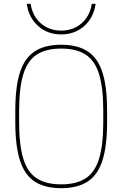

<svg xmlns="http://www.w3.org/2000/svg" viewBox="-20 -974 640 1004"><path d="M300 10Q214 10 161 -25Q108 -60 84 -136Q60 -212 60 -335V-395Q60 -519 84 -594.5Q108 -670 161 -705Q214 -740 300 -740Q386 -740 439 -705Q492 -670 516 -594.5Q540 -519 540 -395V-335Q540 -212 516 -136Q492 -60 439 -25Q386 10 300 10ZM300 -10Q380 -10 428.5 -42Q477 -74 498.5 -145.5Q520 -217 520 -335V-395Q520 -513 498.5 -584.5Q477 -656 428.5 -688Q380 -720 300 -720Q220 -720 171.5 -688Q123 -656 101.5 -584.5Q80 -513 80 -395V-335Q80 -217 101.5 -145.5Q123 -74 171.5 -42Q220 -10 300 -10ZM300 -794Q229 -794 179.5 -838Q130 -882 120 -954H140Q150 -890 193.5 -852Q237 -814 300 -814Q363 -814 406.5 -852Q450 -890 460 -954H480Q470 -882 420.5 -838Q371 -794 300 -794Z"/></svg>

Font: M PLUS Code Latin Expanded Thin
Style: Regular
Weight: 250
Width: 7
Designer: Coji Morishita
Foundry: UNDERFOREST DESIGN
Version: Version 1.002; ttfautohint (v1.8.3)